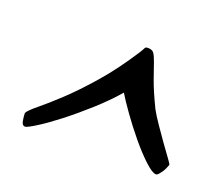

<svg xmlns="http://www.w3.org/2000/svg" viewBox="-54 -769 412 359"><g transform="rotate(20 152.5 -589.5)"><path d="M13 -505Q13 -499 14.5 -490Q16 -481 22 -481Q26 -481 43.5 -492Q61 -503 83.5 -520.5Q106 -538 130.5 -560Q155 -582 174 -604Q181 -592 196 -571Q211 -550 227.5 -530Q244 -510 259.5 -495.5Q275 -481 282 -481Q285 -481 287.5 -484Q290 -487 292.5 -490.5Q295 -494 297 -498.5Q299 -503 300 -506Q300 -508 292.5 -518Q285 -528 275.5 -541.5Q266 -555 256 -569.5Q246 -584 240 -595Q225 -626 218 -646Q211 -666 207 -677.5Q203 -689 199.5 -693.5Q196 -698 188 -698Q183 -698 182 -695.5Q181 -693 176 -685Q149 -643 121.5 -611.5Q94 -580 71 -558.5Q48 -537 32 -524Q16 -511 13 -505Z"/></g></svg>

Font: Vermiglione
Style: Italic
Weight: 400
Italic angle: -11°
Version: Version 1.105